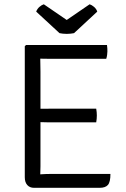

<svg xmlns="http://www.w3.org/2000/svg" viewBox="-20 -898 602 918"><path d="M508 -66.5Q508 -27.5 496 -13.8Q484 0 456.5 0H142.5Q122.5 0 110.5 -13.2Q98.5 -26.5 98.5 -50.5V-677L104.5 -683H491.5Q493 -674 493.2 -666.2Q493.5 -658.5 493.5 -652Q493.5 -645.5 492.2 -635.8Q491 -626 488 -617H233Q221 -617 205 -617Q189 -617 172.5 -617.5Q172.5 -598 173 -586.5Q173.5 -575 173.5 -555.5V-378Q190 -378 205.5 -378.2Q221 -378.5 233 -378.5H440Q443 -361.5 443 -346Q443 -330 440 -313H233Q221 -313 205.5 -313.2Q190 -313.5 173.5 -314V-102.5Q173.5 -92.5 173 -83.8Q172.5 -75 172.5 -64.5Q186 -65.5 200.8 -66Q215.5 -66.5 234 -66.5ZM408.5 -877.5Q418.5 -874.5 429.5 -865.2Q440.5 -856 445 -842.5L334 -739.5Q326.5 -738 317.5 -737Q308.5 -736 299 -736Q289.5 -736 280.5 -737Q271.5 -738 264.5 -739.5L153 -842.5Q158 -856 168.8 -865.2Q179.5 -874.5 189.5 -877.5L299 -802.5Z"/></svg>

Font: Signika SC Light
Style: Regular
Weight: 300
Designer: Anna Giedryś
Foundry: Anna Giedryś
Version: Version 2.000; ttfautohint (v1.8.3) -l 8 -r 50 -G 200 -x 9 -